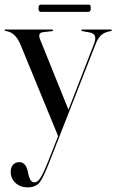

<svg xmlns="http://www.w3.org/2000/svg" viewBox="-28 -561 502 826"><path d="M179.5 132.5 222 24.5 60 -369.5Q48 -397.5 32.5 -411.2Q17 -425 -2.5 -427.5Q-8.5 -429 -8.5 -431.5Q-8.5 -434 -4.5 -434H196.5Q200.5 -434 200.5 -431Q200.5 -428 196 -427L156 -422.5Q133 -419 145 -390L266.5 -89L375.5 -370Q385.5 -395.5 380 -407Q374.5 -418.5 357 -421.5L327.5 -427Q322 -428 322 -430.5Q322 -434 326 -434H448.5Q453 -434 453 -431Q453 -428 448 -427Q423.5 -423.5 408.5 -410.8Q393.5 -398 383 -370.5L184 137.5Q162.5 193.5 145.8 219.2Q129 245 91 245Q58.5 245 38.2 225.5Q18 206 18 178Q18 158.5 28.5 147.5Q39 136.5 54.5 136.5Q81.5 136.5 90.5 172L94 189Q97 203 103.2 213.2Q109.5 223.5 120.5 223.5Q134.5 223.5 148.2 200.5Q162 177.5 179.5 132.5ZM137.5 -525.5Q137.5 -541 147.5 -541H352.5Q358.5 -541 360.5 -538.2Q362.5 -535.5 362.5 -525.5Q362.5 -510 352.5 -510H147.5Q137.5 -510 137.5 -525.5Z"/></svg>

Font: Fraunces144ptRegular
Style: Regular
Weight: 400
Version: Version 1.000;[0bf87f6ff]